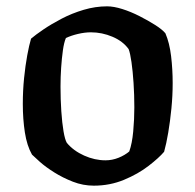

<svg xmlns="http://www.w3.org/2000/svg" viewBox="-20 -586 617 606"><path d="M276 0Q242 0 210 -12.5Q178 -25 151 -42Q124 -59 106 -75Q88 -91 81 -98Q65 -126 58.5 -168Q52 -210 52 -258Q52 -300 56 -339.5Q60 -379 66 -411.5Q72 -444 78 -464Q92 -476 117 -493Q142 -510 174.5 -527Q207 -544 244 -555Q281 -566 318 -566Q339 -566 366 -557.5Q393 -549 420.5 -535Q448 -521 470 -507Q492 -493 502 -481Q515 -451 520 -409Q525 -367 525 -324Q525 -284 521 -243.5Q517 -203 511 -167.5Q505 -132 498 -107Q482 -88 449 -62.5Q416 -37 371.5 -18.5Q327 0 276 0ZM313 -80Q334 -80 354 -88Q374 -96 388 -108Q397 -133 400.5 -171.5Q404 -210 404 -247Q404 -287 401.5 -324.5Q399 -362 395 -390Q391 -418 386 -431Q368 -456 335 -470Q302 -484 267 -484Q248 -484 226.5 -479Q205 -474 188 -466Q182 -452 178.5 -427Q175 -402 173 -372.5Q171 -343 171 -313Q171 -272 173.5 -235Q176 -198 180.5 -171.5Q185 -145 191 -135Q212 -110 245.5 -95Q279 -80 313 -80Z"/></svg>

Font: Texturina Medium 12pt SemiBold
Style: Regular
Weight: 600
Version: Version 1.002